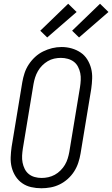

<svg xmlns="http://www.w3.org/2000/svg" viewBox="-20 -997 599 1025"><path d="M201 8Q173 8 146.5 2Q120 -4 98.5 -19Q77 -34 63 -56Q49 -78 42.5 -103.5Q36 -129 37 -157Q38 -185 42 -213L99 -558Q103 -582 111 -606.5Q119 -631 133.5 -653Q148 -675 167.5 -693Q187 -711 210.5 -722.5Q234 -734 258.5 -740Q283 -746 309 -746Q337 -746 363 -738.5Q389 -731 410.5 -716.5Q432 -702 446 -679.5Q460 -657 466.5 -631.5Q473 -606 472 -578Q471 -550 467 -522L410 -177Q406 -153 398 -128.5Q390 -104 376 -82Q362 -60 342 -42Q322 -24 298.5 -12.5Q275 -1 250 3.5Q225 8 201 8ZM202 -47Q220 -47 238 -51Q256 -55 272.5 -64Q289 -73 303 -87Q317 -101 326.5 -117Q336 -133 341.5 -151Q347 -169 350 -186L407 -531Q410 -550 411 -569.5Q412 -589 408.5 -606.5Q405 -624 396.5 -640.5Q388 -657 374 -667.5Q360 -678 342 -683Q324 -688 305 -688Q287 -688 269 -684Q251 -680 235 -670.5Q219 -661 205.5 -647.5Q192 -634 182.5 -617.5Q173 -601 167.5 -583.5Q162 -566 159 -549L102 -204Q99 -185 98 -166Q97 -147 100.5 -129Q104 -111 112 -95Q120 -79 133.5 -68Q147 -57 165 -52Q183 -47 202 -47ZM402 -797 365 -833 514 -977 559 -933ZM232 -797 195 -833 344 -977 389 -933Z"/></svg>

Font: Iosevka Slab Light Oblique
Style: Regular
Weight: 300
Italic angle: -9°
Monospace: yes
Designer: Belleve Invis
Foundry: Belleve Invis
Version: Version 11.1.1; ttfautohint (v1.8.3)